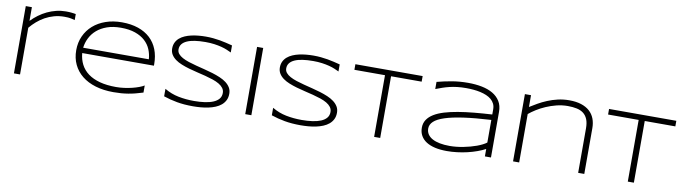

<svg xmlns="http://www.w3.org/2000/svg" viewBox="-34 -1281 6688 1886"><g transform="rotate(10 3310.5 -337.5)"><path d="M609.9 -619.1Q595.7 -623.5 570.6 -628.7Q545.4 -633.8 505.9 -633.8Q451.2 -633.8 403.1 -620.4Q355 -606.9 313.7 -584Q272.5 -561 237.3 -530.5Q202.1 -500 173.8 -465.8V0H112.8V-670.9H173.8V-534.2Q206.5 -567.9 244.9 -596.2Q283.2 -624.5 325.7 -644.8Q368.2 -665 414.8 -676.5Q461.4 -688 511.2 -688Q528.3 -688 542 -687.3Q555.7 -686.5 567.1 -685.3Q578.6 -684.1 588.9 -682.6Q599.1 -681.2 609.9 -679.2V-619.1Z M1398.9 -35.2Q1357.9 -22.5 1322.8 -13.4Q1287.6 -4.4 1253.4 1.2Q1219.2 6.8 1183.8 9.5Q1148.4 12.2 1106 12.2Q1007.3 12.2 927.7 -11.7Q848.1 -35.6 792.2 -80.3Q736.3 -125 706.1 -188.5Q675.8 -252 675.8 -331.1Q675.8 -407.7 704.8 -471.7Q733.9 -535.6 786.1 -581.5Q838.4 -627.4 911.1 -652.8Q983.9 -678.2 1071.8 -678.2Q1163.1 -678.2 1234.4 -653.8Q1305.7 -629.4 1354.5 -584Q1403.3 -538.6 1428.7 -473.9Q1454.1 -409.2 1454.1 -328.1V-313H738.8Q744.1 -250.5 770 -200.2Q795.9 -149.9 843.5 -114.7Q891.1 -79.6 960.7 -60.8Q1030.3 -42 1123 -42Q1162.6 -42 1203.1 -47.4Q1243.7 -52.7 1280.8 -61.8Q1317.9 -70.8 1348.6 -82.3Q1379.4 -93.8 1398.9 -106ZM1394 -366.2Q1390.6 -417.5 1371.1 -464.1Q1351.6 -510.7 1312.7 -546.4Q1273.9 -582 1214.1 -603Q1154.3 -624 1070.8 -624Q992.2 -624 933.1 -603Q874 -582 833 -546.6Q792 -511.2 768.6 -464.6Q745.1 -418 738.8 -366.2Z M2174.8 -571.8Q2155.8 -581.1 2130.9 -591.6Q2106 -602.1 2074 -610.4Q2042 -618.7 2002 -624.3Q1961.9 -629.9 1913.1 -629.9Q1854 -629.9 1807.9 -623Q1761.7 -616.2 1729.7 -601.8Q1697.8 -587.4 1680.9 -565.4Q1664.1 -543.5 1664.1 -513.2Q1664.1 -487.8 1679.9 -468.8Q1695.8 -449.7 1722.9 -435.1Q1750 -420.4 1786.4 -408.4Q1822.8 -396.5 1863.5 -386Q1904.3 -375.5 1947.5 -364.7Q1990.7 -354 2031.5 -341.6Q2072.3 -329.1 2108.6 -313.7Q2145 -298.3 2172.1 -277.8Q2199.2 -257.3 2215.1 -231Q2231 -204.6 2231 -169.9Q2231 -132.3 2216.8 -104.2Q2202.6 -76.2 2178.5 -55.9Q2154.3 -35.6 2121.8 -22.2Q2089.4 -8.8 2052.5 -1Q2015.6 6.8 1976.3 10Q1937 13.2 1898.9 13.2Q1811.5 13.2 1740.5 0.5Q1669.4 -12.2 1605 -34.2V-108.9Q1671.4 -69.3 1745.4 -54.7Q1819.3 -40 1900.9 -40Q1958.5 -40 2007.3 -46.9Q2056.2 -53.7 2091.8 -68.6Q2127.4 -83.5 2147.2 -107.4Q2167 -131.3 2167 -166Q2167 -193.8 2151.1 -214.8Q2135.3 -235.8 2108.2 -251.7Q2081.1 -267.6 2044.7 -279.8Q2008.3 -292 1967.8 -302.5Q1927.2 -313 1884 -323Q1840.8 -333 1800.3 -344.7Q1759.8 -356.4 1723.4 -371.1Q1687 -385.7 1659.9 -405.5Q1632.8 -425.3 1616.9 -451.2Q1601.1 -477.1 1601.1 -511.2Q1601.1 -544.9 1613.8 -571Q1626.5 -597.2 1648.7 -616.2Q1670.9 -635.3 1700.7 -648.2Q1730.5 -661.1 1764.4 -668.7Q1798.3 -676.3 1835 -679.7Q1871.6 -683.1 1907.2 -683.1Q1946.3 -683.1 1981.2 -679.7Q2016.1 -676.3 2048.6 -670.7Q2081.1 -665 2112.1 -657.7Q2143.1 -650.4 2174.8 -642.1Z M2419.9 0V-670.9H2481V0Z M3249 -571.8Q3230 -581.1 3205.1 -591.6Q3180.2 -602.1 3148.2 -610.4Q3116.2 -618.7 3076.2 -624.3Q3036.1 -629.9 2987.3 -629.9Q2928.2 -629.9 2882.1 -623Q2835.9 -616.2 2804 -601.8Q2772 -587.4 2755.1 -565.4Q2738.3 -543.5 2738.3 -513.2Q2738.3 -487.8 2754.2 -468.8Q2770 -449.7 2797.1 -435.1Q2824.2 -420.4 2860.6 -408.4Q2897 -396.5 2937.7 -386Q2978.5 -375.5 3021.7 -364.7Q3064.9 -354 3105.7 -341.6Q3146.5 -329.1 3182.9 -313.7Q3219.2 -298.3 3246.3 -277.8Q3273.4 -257.3 3289.3 -231Q3305.2 -204.6 3305.2 -169.9Q3305.2 -132.3 3291 -104.2Q3276.9 -76.2 3252.7 -55.9Q3228.5 -35.6 3196 -22.2Q3163.6 -8.8 3126.7 -1Q3089.8 6.8 3050.5 10Q3011.2 13.2 2973.1 13.2Q2885.7 13.2 2814.7 0.5Q2743.7 -12.2 2679.2 -34.2V-108.9Q2745.6 -69.3 2819.6 -54.7Q2893.6 -40 2975.1 -40Q3032.7 -40 3081.5 -46.9Q3130.4 -53.7 3166 -68.6Q3201.7 -83.5 3221.4 -107.4Q3241.2 -131.3 3241.2 -166Q3241.2 -193.8 3225.3 -214.8Q3209.5 -235.8 3182.4 -251.7Q3155.3 -267.6 3118.9 -279.8Q3082.5 -292 3042 -302.5Q3001.5 -313 2958.3 -323Q2915 -333 2874.5 -344.7Q2834 -356.4 2797.6 -371.1Q2761.2 -385.7 2734.1 -405.5Q2707 -425.3 2691.2 -451.2Q2675.3 -477.1 2675.3 -511.2Q2675.3 -544.9 2688 -571Q2700.7 -597.2 2722.9 -616.2Q2745.1 -635.3 2774.9 -648.2Q2804.7 -661.1 2838.6 -668.7Q2872.6 -676.3 2909.2 -679.7Q2945.8 -683.1 2981.4 -683.1Q3020.5 -683.1 3055.4 -679.7Q3090.3 -676.3 3122.8 -670.7Q3155.3 -665 3186.3 -657.7Q3217.3 -650.4 3249 -642.1Z M3766.1 -615.2V0H3705.6V-615.2H3400.4V-670.9H4071.3V-615.2Z M4810.5 0V-74.2Q4775.4 -55.2 4730.7 -39.1Q4686 -22.9 4636.5 -11.2Q4586.9 0.5 4534.7 6.8Q4482.4 13.2 4432.1 13.2Q4366.7 13.2 4314.7 1.5Q4262.7 -10.3 4226.6 -33.4Q4190.4 -56.6 4170.9 -91.1Q4151.4 -125.5 4151.4 -170.9Q4151.4 -215.8 4174.1 -250.2Q4196.8 -284.7 4238.8 -310.3Q4280.8 -335.9 4340.1 -353.8Q4399.4 -371.6 4472.7 -384Q4545.9 -396.5 4631.1 -404.5Q4716.3 -412.6 4810.5 -418V-469.2Q4810.5 -500.5 4798.8 -524.4Q4787.1 -548.3 4766.1 -566.2Q4745.1 -584 4716.8 -595.9Q4688.5 -607.9 4655.5 -615.2Q4622.6 -622.6 4586.2 -625.7Q4549.8 -628.9 4513.2 -628.9Q4463.9 -628.9 4423.3 -624Q4382.8 -619.1 4347.7 -610.6Q4312.5 -602.1 4280.3 -590.8Q4248 -579.6 4215.3 -566.9V-638.2Q4283.2 -656.2 4360.1 -669.7Q4437 -683.1 4523.4 -683.1Q4596.7 -683.1 4660.2 -670.7Q4723.6 -658.2 4770.5 -630.9Q4817.4 -603.5 4844.2 -560.3Q4871.1 -517.1 4871.1 -455.1V0ZM4810.5 -363.8Q4650.9 -355 4537.8 -338.9Q4424.8 -322.8 4353 -299.3Q4281.2 -275.9 4247.8 -244.6Q4214.4 -213.4 4214.4 -173.8Q4214.4 -141.6 4230.7 -116.7Q4247.1 -91.8 4277.8 -75Q4308.6 -58.1 4352.5 -49.6Q4396.5 -41 4451.2 -41Q4483.4 -41 4517.8 -44.7Q4552.2 -48.3 4586.4 -54.9Q4620.6 -61.5 4653.8 -70.6Q4687 -79.6 4716.3 -90.3Q4745.6 -101.1 4769.8 -113.3Q4793.9 -125.5 4810.5 -138.2Z M5740.7 0V-442.9Q5740.7 -498.5 5725.8 -534.4Q5710.9 -570.3 5683.3 -591.3Q5655.8 -612.3 5616.2 -620.6Q5576.7 -628.9 5527.3 -628.9Q5470.2 -628.9 5415.3 -615Q5360.4 -601.1 5311.5 -579.8Q5262.7 -558.6 5221.7 -532.7Q5180.7 -506.8 5152.3 -482.9V0H5091.3V-670.9H5152.3V-553.2Q5186.5 -574.7 5227.8 -598.4Q5269 -622.1 5316.7 -641.8Q5364.3 -661.6 5418.5 -674.3Q5472.7 -687 5532.7 -687Q5600.6 -687 5651.1 -670.7Q5701.7 -654.3 5735.1 -624.3Q5768.6 -594.2 5785.2 -551.5Q5801.8 -508.8 5801.8 -456.1V0Z M6296.4 -615.2V0H6235.8V-615.2H5930.7V-670.9H6601.6V-615.2Z"/></g></svg>

Font: Syncopate
Style: Regular
Weight: 300
Width: 7
Designer: Astigmatic (AOETI)
Foundry: Astigmatic (AOETI)
Version: Version 001.000